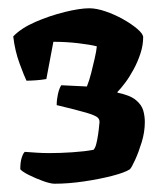

<svg xmlns="http://www.w3.org/2000/svg" viewBox="-20 -790 391 464"><path d="M112 -346Q102 -346 84 -352.5Q66 -359 50 -367Q34 -375 29 -381Q29 -398 32.5 -409Q36 -420 40 -423Q54 -422 69 -421Q84 -420 99 -420Q125 -420 155 -422Q185 -424 206 -428Q210 -432 212.5 -441.5Q215 -451 217 -464.5Q219 -478 220 -490Q222 -500 216.5 -505.5Q211 -511 189 -517.5Q167 -524 117 -536Q117 -549 120 -562.5Q123 -576 128 -584L190 -581Q196 -596 200.5 -614Q205 -632 209 -649.5Q213 -667 214 -678Q199 -682 169.5 -685.5Q140 -689 109 -689L92 -599Q81 -597 67.5 -596Q54 -595 44 -595Q39 -605 27.5 -636Q16 -667 12 -702Q31 -722 65.5 -737Q100 -752 136.5 -761Q173 -770 196 -770Q213 -770 235 -762.5Q257 -755 277.5 -743.5Q298 -732 312 -720Q326 -708 326 -700Q326 -681 319.5 -661Q313 -641 303 -622.5Q293 -604 282.5 -590Q272 -576 264 -568V-566Q294 -560 308 -548.5Q322 -537 326 -523.5Q330 -510 330 -495Q330 -471 322.5 -446.5Q315 -422 306.5 -403.5Q298 -385 294 -381Q282 -373 251 -365Q220 -357 182.5 -351.5Q145 -346 112 -346Z"/></svg>

Font: Texturina 12pt ExtraBold
Style: Regular
Weight: 800
Designer: Guillermo Torres Carreño
Foundry: Omnibus-Type
Version: Version 1.002